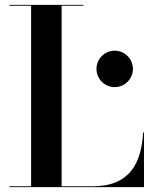

<svg xmlns="http://www.w3.org/2000/svg" viewBox="-20 -770 634 790"><path d="M572.5 0V-225H569C561.5 -98 513.5 -3.5 361.5 -3.5H233.5V-746.5H323V-750H18.5V-746.5H108V-3.5H18.5V0ZM377 -486.5C377 -445 410.5 -411.5 452 -411.5C493 -411.5 527 -445 527 -486.5C527 -527.5 493 -561.5 452 -561.5C410.5 -561.5 377 -527.5 377 -486.5Z"/></svg>

Font: Bodoni* 48pt Medium
Style: Regular
Weight: 500
Version: Version 2.3